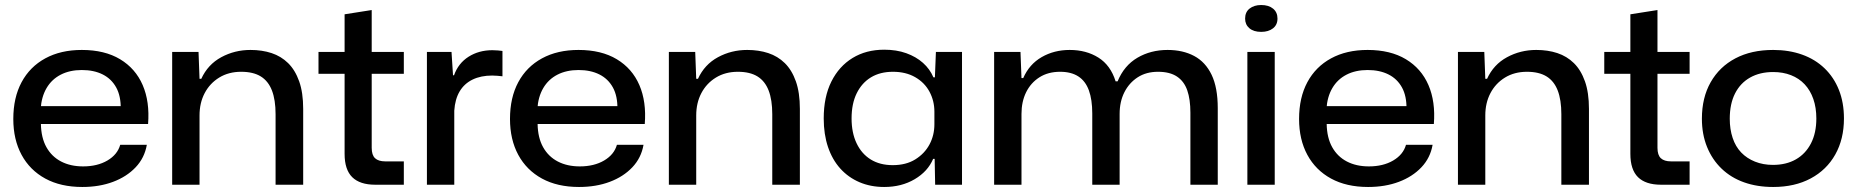

<svg xmlns="http://www.w3.org/2000/svg" viewBox="-20 -736 7399 765"><path d="M308 9Q222 9 160.5 -24.5Q99 -58 66 -119Q33 -180 33 -262Q33 -347 66 -408.5Q99 -470 160.5 -503.5Q222 -537 306 -537Q397 -537 458.5 -500Q520 -463 548.5 -397Q577 -331 570 -242H143Q144 -187 165 -149.5Q186 -112 223.5 -92.5Q261 -73 311 -73Q368 -73 408 -96.5Q448 -120 459 -159H565Q556 -107 520.5 -69.5Q485 -32 430.5 -11.5Q376 9 308 9ZM142 -301 135 -313H470L461 -301Q462 -353 443 -387.5Q424 -422 389 -439.5Q354 -457 306 -457Q258 -457 222 -438.5Q186 -420 165.5 -385Q145 -350 142 -301Z M666 0V-529H771L775 -422H782Q808 -479 861.5 -508Q915 -537 978 -537Q1024 -537 1062 -524.5Q1100 -512 1128 -484.5Q1156 -457 1172 -412Q1188 -367 1188 -302V0H1078V-281Q1078 -338 1063.5 -375.5Q1049 -413 1019 -431.5Q989 -450 941 -450Q891 -450 853.5 -427Q816 -404 795.5 -365Q775 -326 775 -276V0Z M1475 0Q1414 0 1383.5 -30Q1353 -60 1353 -123V-442H1249V-529H1353V-679L1461 -696V-529H1589V-442H1461V-147Q1461 -118 1474.5 -105.5Q1488 -93 1515 -93H1589V0Z M1681 0V-529H1779L1785 -436H1789Q1806 -484 1847 -510Q1888 -536 1942 -536Q1954 -536 1964 -535Q1974 -534 1982 -533V-432Q1973 -433 1962.5 -434Q1952 -435 1941 -435Q1896 -435 1863 -419Q1830 -403 1811.5 -372Q1793 -341 1790 -295V0Z M2287 9Q2201 9 2139.5 -24.5Q2078 -58 2045 -119Q2012 -180 2012 -262Q2012 -347 2045 -408.5Q2078 -470 2139.5 -503.5Q2201 -537 2285 -537Q2376 -537 2437.5 -500Q2499 -463 2527.5 -397Q2556 -331 2549 -242H2122Q2123 -187 2144 -149.5Q2165 -112 2202.5 -92.5Q2240 -73 2290 -73Q2347 -73 2387 -96.5Q2427 -120 2438 -159H2544Q2535 -107 2499.5 -69.5Q2464 -32 2409.5 -11.5Q2355 9 2287 9ZM2121 -301 2114 -313H2449L2440 -301Q2441 -353 2422 -387.5Q2403 -422 2368 -439.5Q2333 -457 2285 -457Q2237 -457 2201 -438.5Q2165 -420 2144.5 -385Q2124 -350 2121 -301Z M2645 0V-529H2750L2754 -422H2761Q2787 -479 2840.5 -508Q2894 -537 2957 -537Q3003 -537 3041 -524.5Q3079 -512 3107 -484.5Q3135 -457 3151 -412Q3167 -367 3167 -302V0H3057V-281Q3057 -338 3042.5 -375.5Q3028 -413 2998 -431.5Q2968 -450 2920 -450Q2870 -450 2832.5 -427Q2795 -404 2774.5 -365Q2754 -326 2754 -276V0Z M3503 9Q3449 9 3404.5 -10Q3360 -29 3328 -64.5Q3296 -100 3279 -150.5Q3262 -201 3262 -264Q3262 -350 3292.5 -411Q3323 -472 3377 -505Q3431 -538 3503 -538Q3552 -538 3591 -524Q3630 -510 3657.5 -485.5Q3685 -461 3699 -428H3705L3709 -529H3813V0H3706L3704 -103H3698Q3677 -53 3624.5 -22Q3572 9 3503 9ZM3537 -78Q3590 -78 3627 -101Q3664 -124 3683.5 -160.5Q3703 -197 3703 -241V-291Q3703 -334 3683.5 -370.5Q3664 -407 3626.5 -428.5Q3589 -450 3538 -450Q3487 -450 3450.5 -428Q3414 -406 3393.5 -364.5Q3373 -323 3373 -264Q3373 -207 3393 -165Q3413 -123 3449.5 -100.5Q3486 -78 3537 -78Z M3941 0V-529H4046L4050 -425H4057Q4081 -480 4130.5 -508.5Q4180 -537 4242 -537Q4308 -537 4356.5 -506.5Q4405 -476 4425 -412H4433Q4459 -475 4512 -506Q4565 -537 4632 -537Q4693 -537 4738 -513Q4783 -489 4807.5 -438Q4832 -387 4832 -305V0H4723V-287Q4723 -340 4710.5 -376Q4698 -412 4669.5 -431Q4641 -450 4594 -450Q4547 -450 4513 -428Q4479 -406 4460 -368.5Q4441 -331 4441 -282V0H4332V-284Q4332 -339 4318.5 -376Q4305 -413 4276.5 -431.5Q4248 -450 4204 -450Q4156 -450 4121.5 -428Q4087 -406 4068.5 -368.5Q4050 -331 4050 -282V0Z M4950 0V-529H5059V0ZM5005 -609Q4975 -609 4958 -623.5Q4941 -638 4941 -662Q4941 -688 4959 -702Q4977 -716 5005 -716Q5035 -716 5052.5 -701.5Q5070 -687 5070 -662Q5070 -637 5052 -623Q5034 -609 5005 -609Z M5431 9Q5345 9 5283.5 -24.5Q5222 -58 5189 -119Q5156 -180 5156 -262Q5156 -347 5189 -408.5Q5222 -470 5283.5 -503.5Q5345 -537 5429 -537Q5520 -537 5581.5 -500Q5643 -463 5671.5 -397Q5700 -331 5693 -242H5266Q5267 -187 5288 -149.5Q5309 -112 5346.5 -92.5Q5384 -73 5434 -73Q5491 -73 5531 -96.5Q5571 -120 5582 -159H5688Q5679 -107 5643.5 -69.5Q5608 -32 5553.5 -11.5Q5499 9 5431 9ZM5265 -301 5258 -313H5593L5584 -301Q5585 -353 5566 -387.5Q5547 -422 5512 -439.5Q5477 -457 5429 -457Q5381 -457 5345 -438.5Q5309 -420 5288.5 -385Q5268 -350 5265 -301Z M5789 0V-529H5894L5898 -422H5905Q5931 -479 5984.5 -508Q6038 -537 6101 -537Q6147 -537 6185 -524.5Q6223 -512 6251 -484.5Q6279 -457 6295 -412Q6311 -367 6311 -302V0H6201V-281Q6201 -338 6186.5 -375.5Q6172 -413 6142 -431.5Q6112 -450 6064 -450Q6014 -450 5976.5 -427Q5939 -404 5918.5 -365Q5898 -326 5898 -276V0Z M6598 0Q6537 0 6506.5 -30Q6476 -60 6476 -123V-442H6372V-529H6476V-679L6584 -696V-529H6712V-442H6584V-147Q6584 -118 6597.5 -105.5Q6611 -93 6638 -93H6712V0Z M7045 9Q6981 9 6929 -9.5Q6877 -28 6839.5 -64Q6802 -100 6781.5 -150.5Q6761 -201 6761 -263Q6761 -347 6796 -408.5Q6831 -470 6894.5 -503.5Q6958 -537 7045 -537Q7108 -537 7160 -518.5Q7212 -500 7249.5 -464Q7287 -428 7307 -377.5Q7327 -327 7327 -264Q7327 -182 7292.5 -120.5Q7258 -59 7194.5 -25Q7131 9 7045 9ZM7044 -79Q7097 -79 7135.5 -101Q7174 -123 7195.5 -164.5Q7217 -206 7217 -264Q7217 -307 7205 -341.5Q7193 -376 7170.5 -400Q7148 -424 7116 -436.5Q7084 -449 7045 -449Q6992 -449 6953 -427Q6914 -405 6893 -363.5Q6872 -322 6872 -263Q6872 -221 6883.5 -186.5Q6895 -152 6917.5 -128.5Q6940 -105 6972.5 -92Q7005 -79 7044 -79Z"/></svg>

Font: Mona Sans SemiExpanded Medium
Style: Regular
Weight: 500
Width: 6
Designer: Deni Anggara
Foundry: GitHub
Version: Version 2.000